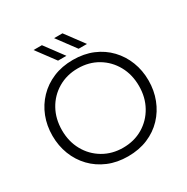

<svg xmlns="http://www.w3.org/2000/svg" viewBox="-200 -1068 1220 1253"><g transform="rotate(-30 410.0 -442.0)"><path d="M410 13Q328 13 261.5 -15Q195 -43 147 -93Q99 -143 73.5 -209Q48 -275 48 -350Q48 -426 73.5 -491.5Q99 -557 147 -607Q195 -657 261.5 -685Q328 -713 410 -713Q493 -713 559.5 -685Q626 -657 673.5 -607Q721 -557 746.5 -491.5Q772 -426 772 -350Q772 -275 746.5 -209Q721 -143 673.5 -93Q626 -43 559.5 -15Q493 13 410 13ZM410 -52Q494 -52 559.5 -91Q625 -130 662.5 -197.5Q700 -265 700 -350Q700 -436 662.5 -503.5Q625 -571 559.5 -610Q494 -649 410 -649Q327 -649 261 -610Q195 -571 157.5 -503.5Q120 -436 120 -350Q120 -265 157.5 -197.5Q195 -130 261 -91Q327 -52 410 -52ZM480 -757 376 -897H439L543 -757ZM325 -757 221 -897H284L388 -757Z"/></g></svg>

Font: MuseoModerno Light
Style: Regular
Weight: 300
Designer: Pablo Cosgaya, Héctor Gatti, Marcela Romero, and the Authors of The MuseoModerno Project.
Foundry: Omnibus-Type Team
Version: Version 1.001